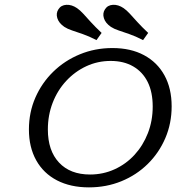

<svg xmlns="http://www.w3.org/2000/svg" viewBox="-20 -787 812 818"><path d="M358.9 11.3Q280.6 11.3 223 -18.5Q165.3 -48.4 134.3 -104Q103.2 -159.7 103.2 -235.5Q103.2 -308.1 130.6 -371Q158.1 -433.9 206.9 -481.5Q255.6 -529 320.2 -555.6Q384.7 -582.3 458.9 -582.3Q537.1 -582.3 593.5 -552Q650 -521.8 680.6 -466.1Q711.3 -410.5 711.3 -333.9Q711.3 -261.3 684.3 -198.4Q657.3 -135.5 609.3 -88.3Q561.3 -41.1 497.2 -14.9Q433.1 11.3 358.9 11.3ZM363.7 -43.5Q419.4 -43.5 468.1 -65.7Q516.9 -87.9 553.2 -127.4Q589.5 -166.9 610.1 -219.8Q630.6 -272.6 630.6 -333.1Q630.6 -394.4 609.3 -437.5Q587.9 -480.6 547.6 -504Q507.3 -527.4 451.6 -527.4Q396 -527.4 347.6 -504.8Q299.2 -482.3 262.1 -442.3Q225 -402.4 204.4 -349.2Q183.9 -296 183.9 -235.5Q183.9 -145.2 231.5 -94.4Q279 -43.5 363.7 -43.5ZM391.1 -616.1Q358.1 -633.1 332.3 -641.9Q306.5 -650.8 287.1 -657.3Q267.7 -663.7 254 -672.6Q230.6 -688.7 224.2 -709.7Q217.7 -730.6 229 -747.6Q240.3 -765.3 262.9 -766.5Q285.5 -767.7 308.1 -752.4Q321 -743.5 334.7 -728.6Q348.4 -713.7 366.9 -693.1Q385.5 -672.6 412.9 -646.8ZM589.5 -616.1Q556.5 -633.1 530.6 -641.9Q504.8 -650.8 485.5 -657.3Q466.1 -663.7 452.4 -672.6Q429 -688.7 422.6 -709.7Q416.1 -730.6 427.4 -747.6Q438.7 -765.3 461.3 -766.5Q483.9 -767.7 506.5 -752.4Q519.4 -743.5 533.1 -728.6Q546.8 -713.7 565.3 -693.1Q583.9 -672.6 611.3 -646.8Z"/></svg>

Font: Playfair 5pt SemiExpanded Light
Style: Italic
Weight: 300
Width: 6
Italic angle: -15.6°
Designer: Claus Eggers Sørensen
Foundry: Claus Eggers Sørensen
Version: Version 2.203